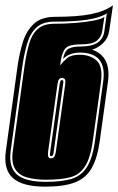

<svg xmlns="http://www.w3.org/2000/svg" viewBox="-31 -694 443 719"><path d="M138 5Q53 5 17 -27.5Q-19 -60 -9 -129L35 -448Q42 -496 55 -537.5Q68 -579 96 -605Q124 -631 176 -631Q259 -631 309.5 -641Q360 -651 392 -674L378 -579Q374 -551 355.5 -533Q337 -515 314 -508Q387 -483 373 -386L343 -169Q334 -102 312 -64Q290 -26 248.5 -10.5Q207 5 138 5ZM141 -13Q198 -13 235 -23.5Q272 -34 294 -67.5Q316 -101 325 -169L355 -386Q372 -497 268 -497Q229 -497 205 -473Q210 -502 225 -511Q240 -520 274 -520Q353 -520 360 -579L369 -644Q345 -628 298 -620.5Q251 -613 173 -613Q129 -613 105.5 -591Q82 -569 71 -532Q60 -495 53 -448L9 -129Q1 -68 32.5 -40.5Q64 -13 141 -13ZM142 -21Q101 -21 70.5 -29.5Q40 -38 25.5 -61.5Q11 -85 17 -129L61 -448Q68 -495 78 -530Q88 -565 110 -585Q132 -605 172 -605Q210 -605 249.5 -608Q289 -611 320 -617Q351 -623 360 -631L352 -579Q349 -556 332 -542Q315 -528 275 -528Q228 -528 215 -514Q202 -500 197 -468L194 -449Q205 -463 220 -476Q235 -489 267 -489Q306 -489 330.5 -467.5Q355 -446 347 -386L317 -169Q308 -104 288 -72Q268 -40 233 -30.5Q198 -21 142 -21ZM159 -101Q169 -101 173 -108.5Q177 -116 178 -125L213 -377Q215 -392 212 -397Q209 -402 201 -402Q194 -402 190 -397Q186 -392 184 -377L149 -125Q146 -101 159 -101ZM160 -109Q154 -109 157 -125L192 -377Q194 -388 195.5 -391Q197 -394 200 -394Q205 -394 206 -391Q207 -388 205 -377L170 -125Q169 -115 166.5 -112Q164 -109 160 -109Z"/></svg>

Font: Alumni Sans Collegiate One
Style: Italic
Weight: 400
Italic angle: -8°
Designer: Robert E. Leuschke
Foundry: Robert E. Leuschke
Version: Version 1.100